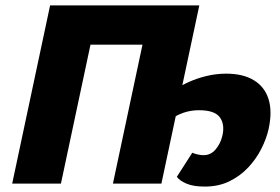

<svg xmlns="http://www.w3.org/2000/svg" viewBox="-20 -678 1035 709"><path d="M25 0 165 -658H345L205 0ZM194 -513 224 -658H656L625 -513ZM397 0 537 -658H716L576 0ZM736 11Q694 11 668.5 0Q643 -11 633 -25L690 -114Q699 -110 710.5 -107.5Q722 -105 732 -105Q758 -105 776 -126Q794 -147 801 -176Q811 -218 792 -244.5Q773 -271 715 -271Q683 -271 655.5 -261Q628 -251 610 -236L623 -344Q644 -360 674.5 -374Q705 -388 741 -397Q777 -406 815 -406Q877 -406 917 -382Q957 -358 971.5 -312.5Q986 -267 972 -202Q964 -166 945 -128.5Q926 -91 896.5 -59.5Q867 -28 827 -8.5Q787 11 736 11Z"/></svg>

Font: Ysabeau Black
Style: Italic
Weight: 900
Italic angle: -12°
Version: Version 2.000;gftools[0.9.27.dev2+g8671c4b]